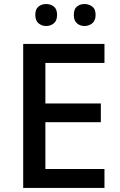

<svg xmlns="http://www.w3.org/2000/svg" viewBox="-20 -932 597 952"><path d="M498 0H95V-714H498V-620H205V-419H480V-326H205V-94H498ZM155 -858Q155 -887 171 -899.5Q187 -912 209 -912Q231 -912 247 -899.5Q263 -887 263 -858Q263 -830 247 -816.5Q231 -803 209 -803Q187 -803 171 -816.5Q155 -830 155 -858ZM346 -858Q346 -887 361.5 -899.5Q377 -912 399 -912Q421 -912 437.5 -899.5Q454 -887 454 -858Q454 -830 437.5 -816.5Q421 -803 399 -803Q377 -803 361.5 -816.5Q346 -830 346 -858Z"/></svg>

Font: Noto Sans NKo Unjoined Medium
Style: Regular
Weight: 500
Designer: Monotype Design Team
Foundry: Monotype Imaging Inc.
Version: Version 2.004